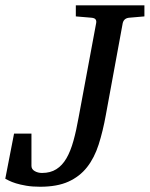

<svg xmlns="http://www.w3.org/2000/svg" viewBox="-40 -691 567 727"><path d="M450.2 -624Q429.7 -622.6 424.8 -604L360.8 -255.9Q349.6 -193.8 333.5 -143.6Q317.4 -93.3 289.6 -57.9Q261.7 -22.5 219 -3.2Q176.3 16.1 111.8 16.1Q82.5 16.1 59.6 12.2Q36.6 8.3 20.3 3.2Q3.9 -2 -6.1 -7.1Q-16.1 -12.2 -20 -14.2L13.2 -185.1H79.1V-63Q79.1 -50.3 91.3 -43.2Q103.5 -36.1 119.1 -36.1Q150.9 -36.1 173.3 -50.3Q195.8 -64.5 211.4 -91.3Q227.1 -118.2 238 -157.5Q249 -196.8 257.8 -247.1L324.2 -604Q325.7 -612.3 321.8 -617.7Q317.9 -623 305.2 -624L247.1 -628.9V-670.9H506.8V-628.9Z"/></svg>

Font: Charis SIL Afr
Style: Italic
Weight: 400
Italic angle: -11°
Foundry: SIL International
Version: Version 5.000